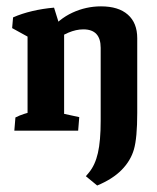

<svg xmlns="http://www.w3.org/2000/svg" viewBox="-20 -405 488 595"><path d="M292 -100.6V-256.8Q292 -314 238.3 -314Q193.4 -314 141.6 -272.9L131.8 -307.1Q162.1 -346.2 204.3 -365.7Q246.6 -385.3 293 -385.3Q347.2 -385.3 376.2 -359.6Q405.3 -334 405.3 -286.6V-100.6ZM65.4 -2.9V-332L178.7 -311.5V-2.9ZM281.2 169.9 246.1 141.1 255.9 129.4Q274.9 106.4 283.4 69.1Q292 31.7 292 -30.3V-151.9H405.3V-55.2Q405.3 22.5 395 58.1Q384.8 93.3 356.9 121.6Q329.1 149.9 281.2 169.9ZM24.4 0 27.8 -41Q41.5 -47.9 55.4 -52.2Q69.3 -56.6 83.5 -60.1L65.4 -12.2V-88.9H178.7V-12.2L162.6 -55.7L225.6 -42L222.2 0ZM65.4 -251.5V-314L85 -280.8L17.6 -317.9L20.5 -351.1Q46.9 -362.8 79.8 -370.6Q112.8 -378.4 147.5 -381.3L174.8 -293.9Z"/></svg>

Font: Markazi Text
Style: Regular
Weight: 400
Designer: Borna Izadpanah (Arabic designer), Fiona Ross (Arabic design director) and Florian Runge (Latin designer)
Foundry: Borna Izadpanah and Florian Runge
Version: Version 1.000